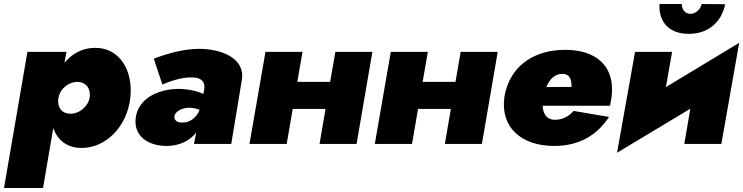

<svg xmlns="http://www.w3.org/2000/svg" viewBox="-39 -719 3712 959"><path d="M176 220 227 -79C248 -21 293 20 369 20C489 20 595 -85 612 -230C627 -369 557 -481 436 -480C371 -480 320 -450 283 -405L293 -460H98L-19 220ZM409 -232C401 -186 355 -149 310 -151C270 -152 247 -182 252 -226L254 -235C264 -280 308 -311 349 -310C393 -308 415 -275 409 -232Z M772 -297C807 -311 868 -336 928 -332C970 -330 987 -306 981 -273L977 -250C942 -266 895 -275 852 -275C746 -274 651 -224 639 -131C627 -41 699 10 793 10C856 10 908 -15 941 -57L930 0H1116L1169 -320C1187 -426 1070 -475 956 -475C876 -475 796 -451 729 -426ZM832 -138C836 -164 873 -180 903 -181C925 -181 943 -177 958 -170C942 -130 907 -104 867 -107C848 -107 830 -118 832 -138Z M1287 -460 1207 0H1393L1423 -175H1587L1557 0H1742L1821 -460H1636L1610 -310H1446L1472 -460Z M1913 -460 1833 0H2019L2049 -175H2213L2183 0H2368L2447 -460H2262L2236 -310H2072L2098 -460Z M3003 -135 2826 -165C2804 -139 2769 -118 2726 -121C2690 -124 2674 -151 2671 -191H3008C3012 -209 3014 -227 3016 -239C3033 -383 2945 -470 2784 -470C2634 -470 2528 -397 2491 -279C2486 -263 2482 -248 2480 -231C2461 -86 2561 10 2730 10C2856 10 2945 -46 3003 -135ZM2773 -350C2810 -348 2815 -320 2816 -285L2690 -284C2705 -322 2732 -352 2773 -350Z M3255 -699C3250 -611 3302 -549 3402 -550C3502 -550 3566 -612 3583 -698L3466 -699C3459 -669 3431 -648 3407 -650C3383 -652 3368 -668 3366 -699ZM3318 -460H3133L3043 44L3409 -176L3379 0H3564L3653 -505L3287 -284Z"/></svg>

Font: Jost* Black
Style: Italic
Weight: 900
Italic angle: -10°
Version: Version 3.7